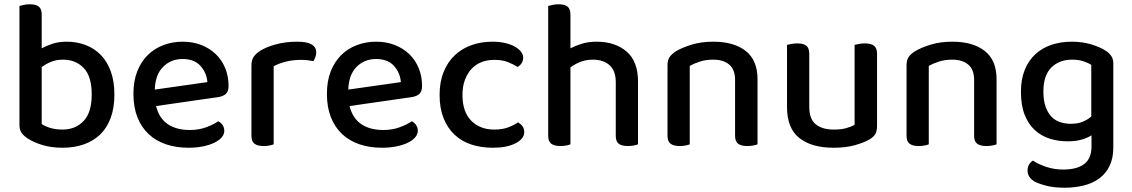

<svg xmlns="http://www.w3.org/2000/svg" viewBox="-20 -677 5295 898"><path d="M515 -235Q515 -172 497.5 -125Q480 -78 448 -47.5Q416 -17 371.5 -1.5Q327 14 273 14Q219 14 177.5 1Q136 -12 110 -29Q89 -43 80 -57Q71 -71 71 -93V-649Q78 -651 91 -654Q104 -657 119 -657Q148 -657 161.5 -646Q175 -635 175 -609V-451Q197 -463 226 -472.5Q255 -482 292 -482Q339 -482 380 -466.5Q421 -451 451 -420.5Q481 -390 498 -343.5Q515 -297 515 -235ZM175 -363V-97Q189 -87 214 -79Q239 -71 272 -71Q333 -71 371 -111Q409 -151 409 -235Q409 -320 371.5 -359Q334 -398 275 -398Q243 -398 218 -387.5Q193 -377 175 -363Z M710 -181Q724 -124 764.5 -96.5Q805 -69 868 -69Q910 -69 945 -82Q980 -95 1001 -110Q1029 -94 1029 -65Q1029 -48 1016 -33.5Q1003 -19 980.5 -8.5Q958 2 927.5 8Q897 14 862 14Q804 14 756.5 -2Q709 -18 675 -50Q641 -82 622.5 -129Q604 -176 604 -238Q604 -298 622 -343.5Q640 -389 671 -419.5Q702 -450 744 -466Q786 -482 834 -482Q882 -482 921.5 -466.5Q961 -451 989.5 -423.5Q1018 -396 1033.5 -358Q1049 -320 1049 -275Q1049 -250 1037 -238.5Q1025 -227 1002 -223ZM704 -258 950 -293Q946 -338 917 -369.5Q888 -401 834 -401Q779 -401 742.5 -364Q706 -327 704 -258Z M1260 -2Q1253 1 1240.5 3.5Q1228 6 1213 6Q1184 6 1170 -5Q1156 -16 1156 -42V-370Q1156 -395 1166 -410.5Q1176 -426 1198 -440Q1227 -458 1272 -470Q1317 -482 1371 -482Q1459 -482 1459 -432Q1459 -420 1455 -409.5Q1451 -399 1446 -391Q1436 -393 1421 -395Q1406 -397 1389 -397Q1349 -397 1316 -388.5Q1283 -380 1260 -367Z M1615 -181Q1629 -124 1669.5 -96.5Q1710 -69 1773 -69Q1815 -69 1850 -82Q1885 -95 1906 -110Q1934 -94 1934 -65Q1934 -48 1921 -33.5Q1908 -19 1885.5 -8.5Q1863 2 1832.5 8Q1802 14 1767 14Q1709 14 1661.5 -2Q1614 -18 1580 -50Q1546 -82 1527.5 -129Q1509 -176 1509 -238Q1509 -298 1527 -343.5Q1545 -389 1576 -419.5Q1607 -450 1649 -466Q1691 -482 1739 -482Q1787 -482 1826.5 -466.5Q1866 -451 1894.5 -423.5Q1923 -396 1938.5 -358Q1954 -320 1954 -275Q1954 -250 1942 -238.5Q1930 -227 1907 -223ZM1609 -258 1855 -293Q1851 -338 1822 -369.5Q1793 -401 1739 -401Q1684 -401 1647.5 -364Q1611 -327 1609 -258Z M2143 -233Q2143 -154 2184 -112.5Q2225 -71 2291 -71Q2329 -71 2356 -81Q2383 -91 2403 -105Q2416 -97 2424 -86Q2432 -75 2432 -59Q2432 -28 2391.5 -7Q2351 14 2285 14Q2230 14 2184.5 -1Q2139 -16 2106 -47Q2073 -78 2054.5 -124.5Q2036 -171 2036 -233Q2036 -295 2055.5 -342Q2075 -389 2108.5 -420Q2142 -451 2187 -466.5Q2232 -482 2282 -482Q2315 -482 2341.5 -476Q2368 -470 2387 -459.5Q2406 -449 2416.5 -435.5Q2427 -422 2427 -407Q2427 -393 2419.5 -381.5Q2412 -370 2401 -364Q2380 -377 2354.5 -387Q2329 -397 2291 -397Q2259 -397 2232 -386.5Q2205 -376 2185.5 -355Q2166 -334 2154.5 -303.5Q2143 -273 2143 -233Z M2860 -292Q2860 -347 2830.5 -372.5Q2801 -398 2753 -398Q2721 -398 2694.5 -387.5Q2668 -377 2648 -362V-2Q2641 1 2628.5 3.5Q2616 6 2601 6Q2572 6 2558 -5Q2544 -16 2544 -42V-649Q2551 -651 2564 -654Q2577 -657 2592 -657Q2621 -657 2634.5 -646Q2648 -635 2648 -609V-451Q2671 -463 2701.5 -472.5Q2732 -482 2770 -482Q2857 -482 2910.5 -436Q2964 -390 2964 -296V-2Q2957 1 2944 3.5Q2931 6 2917 6Q2887 6 2873.5 -5Q2860 -16 2860 -42V-292Z M3418 -303Q3418 -352 3390.5 -375Q3363 -398 3316 -398Q3281 -398 3253.5 -389Q3226 -380 3206 -369V-2Q3199 1 3186.5 3.5Q3174 6 3159 6Q3130 6 3116 -5Q3102 -16 3102 -42V-372Q3102 -395 3111 -409Q3120 -423 3141 -437Q3169 -454 3214 -468Q3259 -482 3316 -482Q3413 -482 3468 -438.5Q3523 -395 3523 -307V-2Q3516 1 3503 3.5Q3490 6 3475 6Q3446 6 3432 -5Q3418 -16 3418 -42V-303Z M3661 -467Q3668 -469 3681 -471.5Q3694 -474 3709 -474Q3738 -474 3751.5 -463Q3765 -452 3765 -425V-178Q3765 -120 3795.5 -95.5Q3826 -71 3880 -71Q3915 -71 3939 -78Q3963 -85 3977 -93V-467Q3985 -469 3997.5 -471.5Q4010 -474 4025 -474Q4054 -474 4068 -463Q4082 -452 4082 -425V-88Q4082 -66 4075 -52Q4068 -38 4047 -25Q4021 -10 3978.5 2Q3936 14 3879 14Q3776 14 3718.5 -31.5Q3661 -77 3661 -176Z M4536 -303Q4536 -352 4508.5 -375Q4481 -398 4434 -398Q4399 -398 4371.5 -389Q4344 -380 4324 -369V-2Q4317 1 4304.5 3.5Q4292 6 4277 6Q4248 6 4234 -5Q4220 -16 4220 -42V-372Q4220 -395 4229 -409Q4238 -423 4259 -437Q4287 -454 4332 -468Q4377 -482 4434 -482Q4531 -482 4586 -438.5Q4641 -395 4641 -307V-2Q4634 1 4621 3.5Q4608 6 4593 6Q4564 6 4550 -5Q4536 -16 4536 -42V-303Z M5085 -44Q5066 -32 5038.5 -24Q5011 -16 4973 -16Q4929 -16 4889.5 -28.5Q4850 -41 4820 -68.5Q4790 -96 4772.5 -140Q4755 -184 4755 -248Q4755 -306 4772.5 -349.5Q4790 -393 4821.5 -422.5Q4853 -452 4896.5 -467Q4940 -482 4993 -482Q5042 -482 5083.5 -469.5Q5125 -457 5151 -440Q5168 -429 5177.5 -415Q5187 -401 5187 -381V13Q5187 63 5169.5 99Q5152 135 5121.5 157.5Q5091 180 5049 190.5Q5007 201 4959 201Q4908 201 4871 191Q4834 181 4817 171Q4786 152 4786 121Q4786 104 4793 92.5Q4800 81 4811 74Q4834 90 4872 103Q4910 116 4953 116Q5016 116 5050.5 90.5Q5085 65 5085 8ZM5084 -132V-374Q5069 -383 5047 -390.5Q5025 -398 4995 -398Q4934 -398 4897 -361Q4860 -324 4860 -249Q4860 -208 4870 -179Q4880 -150 4897 -132Q4914 -114 4937.5 -106Q4961 -98 4988 -98Q5022 -98 5045 -108Q5068 -118 5084 -132Z"/></svg>

Font: Baloo 2 Latin Medium
Style: Regular
Weight: 500
Designer: Sarang Kulkarni and Ek Type
Foundry: Ek Type
Version: Version 1.001